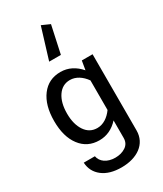

<svg xmlns="http://www.w3.org/2000/svg" viewBox="-262 -948 1083 1276"><g transform="rotate(-30 280.0 -309.5)"><path d="M343.3 -825.2 280.8 -853 208 -615.2H297.9ZM39.1 -256.3C39.1 -176.3 56.6 -112.8 92.3 -65.9C127.9 -18.6 176.3 4.9 237.3 4.9C293 4.9 341.8 -17.6 383.3 -63V71.3C383.3 99.6 372.1 121.1 350.1 135.7C328.1 150.4 301.3 157.7 270.5 157.7C208.5 157.7 164.6 126.5 156.7 81.1H71.3C73.7 127.4 93.3 165 129.4 192.9C165.5 220.7 213.9 234.4 274.9 234.4C393.6 234.4 482.4 175.3 482.4 71.3V-513.7H399.9L388.2 -444.8C347.2 -492.2 296.9 -518.6 237.8 -518.6C176.3 -518.6 127.9 -495.1 92.3 -447.8C56.6 -400.4 39.1 -336.4 39.1 -256.3ZM138.2 -256.3C138.2 -311.5 149.4 -356.4 172.4 -390.1C195.3 -423.8 226.1 -440.9 265.6 -440.9C311 -440.9 352.5 -413.6 383.3 -370.1V-143.1C352.5 -100.1 311.5 -72.8 266.1 -72.8C226.6 -72.8 195.8 -89.4 172.9 -123C149.9 -156.7 138.2 -201.2 138.2 -256.3Z"/></g></svg>

Font: Estedad Medium
Style: Regular
Weight: 500
Designer: Amin Abedi
Version: Version 7.3